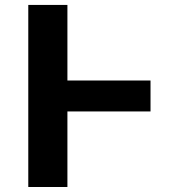

<svg xmlns="http://www.w3.org/2000/svg" viewBox="-20 -747 714 767"><path d="M93 0V-727.3H249.3V-425.4H581.3V-301.8H249.3V0Z"/></svg>

Font: Inter P
Style: Bold
Weight: 700
Designer: Rasmus Andersson
Foundry: rsms
Version: Version 3.018;git-588b23468